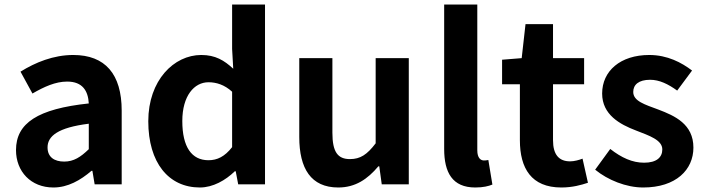

<svg xmlns="http://www.w3.org/2000/svg" viewBox="-20 -818 3130 852"><path d="M217 14C281 14 337 -18 386 -60H390L400 0H520V-327C520 -489 447 -574 305 -574C217 -574 137 -541 71 -500L124 -403C176 -433 226 -456 278 -456C347 -456 371 -414 374 -359C148 -335 51 -272 51 -152C51 -57 117 14 217 14ZM265 -101C222 -101 191 -120 191 -164C191 -214 237 -252 374 -269V-156C338 -121 307 -101 265 -101Z M867 14C925 14 981 -18 1022 -58H1026L1037 0H1156V-798H1010V-601L1015 -513C975 -550 936 -574 873 -574C752 -574 638 -462 638 -280C638 -96 728 14 867 14ZM905 -107C831 -107 789 -165 789 -281C789 -393 842 -453 905 -453C940 -453 976 -442 1010 -411V-165C977 -123 944 -107 905 -107Z M1481 14C1557 14 1611 -23 1659 -80H1663L1674 0H1794V-560H1647V-182C1609 -132 1579 -112 1533 -112C1479 -112 1455 -143 1455 -229V-560H1308V-210C1308 -70 1360 14 1481 14Z M2089 14C2124 14 2148 8 2165 1L2147 -108C2137 -106 2133 -106 2127 -106C2113 -106 2098 -117 2098 -151V-798H1951V-157C1951 -53 1987 14 2089 14Z M2471 14C2520 14 2559 3 2589 -7L2565 -114C2550 -108 2528 -102 2510 -102C2460 -102 2434 -132 2434 -196V-444H2572V-560H2434V-711H2312L2295 -560L2208 -553V-444H2287V-196C2287 -71 2338 14 2471 14Z M2834 14C2980 14 3057 -65 3057 -163C3057 -267 2975 -304 2901 -332C2842 -354 2790 -369 2790 -410C2790 -442 2814 -464 2865 -464C2906 -464 2945 -445 2985 -416L3051 -505C3005 -540 2942 -574 2861 -574C2733 -574 2652 -503 2652 -403C2652 -309 2731 -266 2802 -239C2861 -216 2919 -197 2919 -155C2919 -120 2894 -96 2838 -96C2786 -96 2738 -118 2688 -157L2621 -65C2677 -19 2759 14 2834 14Z"/></svg>

Font: Noto Sans JP
Style: Bold
Weight: 700
Designer: Ryoko NISHIZUKA  (kana, bopomofo & ideographs); Paul D. Hunt (Latin, Greek & Cyrillic); Sandoll Communications , Soo-you
Foundry: Adobe
Version: Version 2.002;hotconv 1.0.116;makeotfexe 2.5.65601